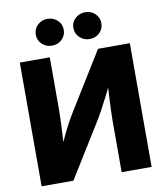

<svg xmlns="http://www.w3.org/2000/svg" viewBox="-100 -1030 954 1112"><g transform="rotate(-10 377.0 -474.5)"><path d="M700.7 0H524.4V-302.2Q524.4 -327.1 525.9 -367.2Q527.3 -407.2 530 -456.3Q532.7 -505.4 536.1 -557.6L560.5 -552.7Q533.7 -497.6 511.7 -453.9Q489.7 -410.2 469.7 -373.5Q449.7 -336.9 427.7 -301.8L240.7 0H53.7V-727.5H230V-416Q230 -386.2 228 -341.1Q226.1 -295.9 223.4 -247.8Q220.7 -199.7 218.3 -161.1L200.7 -176.8Q218.8 -223.6 237.5 -263.7Q256.3 -303.7 274.7 -337.2Q293 -370.6 310.1 -397.9L513.7 -727.5H700.7ZM476.6 -791.5Q441.9 -791.5 418 -814.5Q394 -837.4 394 -870.6Q394 -903.8 418 -926.5Q441.9 -949.2 476.6 -949.2Q511.2 -949.2 534.9 -926.5Q558.6 -903.8 558.6 -870.6Q558.6 -836.9 534.9 -814.2Q511.2 -791.5 476.6 -791.5ZM254.9 -791.5Q220.2 -791.5 196.5 -814.5Q172.9 -837.4 172.9 -870.6Q172.9 -903.8 196.5 -926.5Q220.2 -949.2 254.9 -949.2Q289.6 -949.2 313.5 -926.5Q337.4 -903.8 337.4 -870.6Q337.4 -836.9 313.5 -814.2Q289.6 -791.5 254.9 -791.5Z"/></g></svg>

Font: Inter 20pt ExtraBold
Style: Regular
Weight: 800
Version: Version 4.001;git-66647c0bb